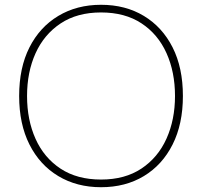

<svg xmlns="http://www.w3.org/2000/svg" viewBox="-20 -768 844 802"><path d="M402 14Q301 14 223.5 -32.5Q146 -79 103 -164.5Q60 -250 60 -367Q60 -485 103 -570Q146 -655 223.5 -701.5Q301 -748 402 -748Q504 -748 581 -701.5Q658 -655 701 -570Q744 -485 744 -367Q744 -250 701 -164.5Q658 -79 581 -32.5Q504 14 402 14ZM402 -18Q502 -18 571 -64Q640 -110 675.5 -189Q711 -268 711 -367Q711 -467 675.5 -546Q640 -625 571 -670.5Q502 -716 402 -716Q302 -716 233 -670Q164 -624 128.5 -545.5Q93 -467 93 -367Q93 -267 128.5 -188Q164 -109 233 -63.5Q302 -18 402 -18Z"/></svg>

Font: LINE Seed Sans Thin
Style: Regular
Weight: 250
Designer: LINE VX Design & Dalton Maag Ltd & Sandoll Inc
Foundry: Dalton Maag Ltd
Version: Version 1.003